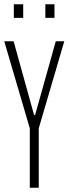

<svg xmlns="http://www.w3.org/2000/svg" viewBox="-26 -882 322 902"><path d="M114 0V-279L-6 -688H38L134 -342H139L236 -688H276L156 -279V0ZM39 -798V-862H83V-798ZM187 -798V-862H230V-798Z"/></svg>

Font: Saira Ultra Condensed ExLight
Style: Regular
Weight: 200
Width: 1
Designer: Hector Gatti with collaboration of the Omnibus-Type team
Foundry: Omnibus-Type
Version: Version 1.001; ttfautohint (v1.8)